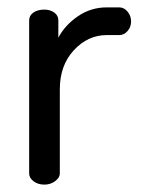

<svg xmlns="http://www.w3.org/2000/svg" viewBox="-20 -500 384 520"><path d="M303 -405H269Q218 -405 180 -364Q142 -323 142 -258V-30Q142 -19 129.5 -9.5Q117 0 100 0Q83 0 71 -9Q59 -18 59 -30V-445Q59 -458 70.5 -466Q82 -474 100 -474Q116 -474 127 -466Q138 -458 138 -445V-398Q156 -432 191 -456Q226 -480 269 -480H303Q316 -480 325.5 -468.5Q335 -457 335 -442Q335 -427 325.5 -416Q316 -405 303 -405Z"/></svg>

Font: Dosis
Style: Medium
Weight: 500
Designer: Edgar Tolentino, Pablo Impallari, Igino Marini
Foundry: Edgar Tolentino, Pablo Impallari, Igino Marini
Version: Version 1.007